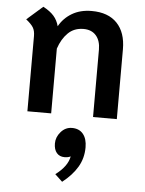

<svg xmlns="http://www.w3.org/2000/svg" viewBox="-55 -526 662 877"><g transform="rotate(5 276.0 -87.5)"><path d="M487 -320V0H378V-309Q378 -350 357.5 -373.5Q337 -397 300 -397Q257 -397 229 -369.5Q201 -342 186 -297V0H77V-345Q77 -369 68 -384Q59 -399 35 -418L108 -482Q140 -465 157 -445.5Q174 -426 181 -399Q202 -437 240 -459.5Q278 -482 330 -482Q406 -482 446.5 -439.5Q487 -397 487 -320ZM356 141Q356 191 332 231.5Q308 272 263 307L229 275Q284 234 292 188Q281 194 264 194Q241 194 228 178.5Q215 163 215 135Q215 106 236 82Q257 58 287 58Q320 58 338 80Q356 102 356 141Z"/></g></svg>

Font: KoHo SemiBold
Style: Regular
Weight: 600
Designer: Cadson Demak & Katatrad Team
Foundry: Cadson Demak Co.,Ltd.
Version: Version 1.000; ttfautohint (v1.6)